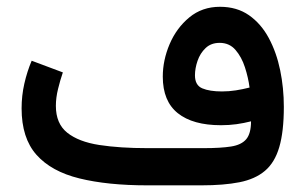

<svg xmlns="http://www.w3.org/2000/svg" viewBox="-20 -557 917 577"><path d="M734.4 -192.4Q713.4 -187 690.9 -183.8Q668.5 -180.7 644 -180.7Q559.6 -180.7 514.4 -216.8Q469.2 -252.9 469.2 -326.7Q469.2 -376 489.7 -424.3Q510.3 -472.7 548.8 -504.6Q587.4 -536.6 641.1 -536.6Q691.9 -536.6 728.3 -511.2Q764.6 -485.8 787.8 -442.6Q811 -399.4 822 -345.9Q833 -292.5 833 -235.8Q833 -161.6 819.3 -115Q805.7 -68.4 776.1 -43.5Q746.6 -18.6 699.5 -9.3Q652.3 0 585 0H422.9Q303.2 0 218.8 -20.8Q134.3 -41.5 89.6 -91.8Q44.9 -142.1 44.9 -231.4Q44.9 -269.5 53.2 -305.9Q61.5 -342.3 75.2 -374.5L168.9 -339.4Q161.1 -316.9 154.5 -290Q147.9 -263.2 147.9 -238.8Q147.9 -185.5 182.1 -158.2Q216.3 -130.9 278.3 -121.3Q340.3 -111.8 422.9 -111.8H592.3Q643.1 -111.8 674.3 -116.7Q705.6 -121.6 720 -138.7Q734.4 -155.8 734.4 -192.4ZM647 -282.2Q668 -282.2 688.5 -285.4Q709 -288.6 730 -293.9Q726.1 -323.7 716.1 -354.7Q706.1 -385.7 687.7 -407Q669.4 -428.2 640.1 -428.2Q614.3 -428.2 597.9 -412.6Q581.5 -397 573.7 -374.3Q565.9 -351.6 565.9 -330.6Q565.9 -300.8 587.9 -291.5Q609.9 -282.2 647 -282.2Z"/></svg>

Font: Vazirmatn UI Medium
Style: Regular
Weight: 500
Designer: Saber Rastikerdar
Foundry: Saber Rastikerdar
Version: Version 33.003